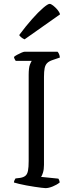

<svg xmlns="http://www.w3.org/2000/svg" viewBox="-20 -971 380 991"><path d="M215 0Q209 0 193.5 -2Q178 -4 157.5 -7Q137 -10 116 -14Q95 -18 78 -22Q61 -26 52 -29Q52 -35 55 -41Q58 -47 60 -50L85 -53Q102 -56 111.5 -64Q121 -72 124.5 -90Q128 -108 128 -140V-584Q128 -621 134.5 -637.5Q141 -654 144 -657H61Q59 -661 56.5 -664.5Q54 -668 52 -677Q57 -682 68 -688Q79 -694 90.5 -699Q102 -704 107 -704H277Q281 -700 284.5 -692.5Q288 -685 289 -674L251 -661Q233 -655 223.5 -645.5Q214 -636 210.5 -619.5Q207 -603 207 -574V-120Q207 -97 202 -80.5Q197 -64 192 -58L281 -49Q283 -47 285.5 -40.5Q288 -34 288 -29Q273 -17 252 -8.5Q231 0 215 0ZM107 -768Q97 -772 89.5 -778.5Q82 -785 79 -790Q114 -837 146 -873Q178 -909 202.5 -930Q227 -951 236 -951Q243 -951 254 -942.5Q265 -934 275.5 -922Q286 -910 290 -897Z"/></svg>

Font: Texturina Medium 12pt ExtraLight
Style: Regular
Weight: 250
Version: Version 1.002